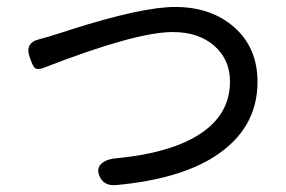

<svg xmlns="http://www.w3.org/2000/svg" viewBox="-20 -522 821 551"><path d="M265 -18Q256 -40 273 -54Q288 -66 315 -68Q462 -82 545 -132Q640 -189 640 -288Q640 -351 595 -390.5Q550 -430 476 -430Q369 -430 107 -328L105 -327Q88 -321 80 -327Q75 -331 68 -350Q67 -354 66 -356Q49 -400 95 -410Q125 -418 139 -423Q150 -426 180 -436Q387 -502 482 -502Q586 -502 652 -444Q719 -385 719 -287Q719 -152 596 -73Q495 -8 315 9Q277 13 265 -18Z"/></svg>

Font: GenSenRounded TW R
Style: Regular
Weight: 400
Version: Version 1.501;PS 1;hotconv 16.6.51;makeotf.lib2.5.65220